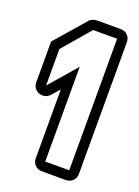

<svg xmlns="http://www.w3.org/2000/svg" viewBox="-118 -846 429 594"><g transform="rotate(20 96.5 -549.5)"><path d="M-14 -688 72 -787Q74 -791 82.5 -794.5Q91 -798 96 -798H175Q189 -798 198 -789Q207 -780 207 -766V-333Q207 -319 198 -310Q189 -301 175 -301H96Q83 -301 74 -310Q65 -319 65 -333V-559L43 -534Q35 -525 25.5 -523Q16 -521 7 -524Q-2 -527 -8 -535Q-14 -543 -14 -555ZM18 -555 96 -645V-333H175V-766H96L18 -675Z"/></g></svg>

Font: Lichte PostBus
Style: Regular
Weight: 400
Designer: Peter Wiegel
Version: Version 1.001